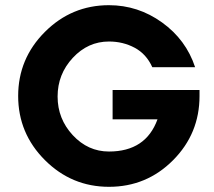

<svg xmlns="http://www.w3.org/2000/svg" viewBox="-20 -710 824 740"><path d="M400 -550Q319 -550 260.5 -487Q202 -424 202 -338Q202 -252 260.5 -189Q319 -126 400 -126Q542 -126 587 -250H414V-363H749V-340Q749 -195 647 -92.5Q545 10 400 10Q256 10 153 -93Q50 -196 50 -340Q50 -484 153 -587Q256 -690 400 -690Q512 -690 604.5 -623.5Q697 -557 732 -451H567Q544 -502 499 -526Q454 -550 400 -550Z"/></svg>

Font: Puffins on Iceburgs(2)
Style: on-Iceburgs-Bold
Weight: 700
Version: Version 1.0